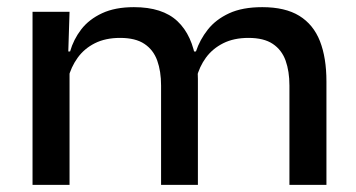

<svg xmlns="http://www.w3.org/2000/svg" viewBox="-20 -517 997 537"><path d="M789.5 0V-278Q789.5 -317.5 778.8 -347.5Q768 -377.5 743 -394.2Q718 -411 675 -411Q634 -411 604.2 -396Q574.5 -381 556 -355.8Q537.5 -330.5 529.5 -298.5L516 -373H528Q539 -406 561.2 -434.2Q583.5 -462.5 620.8 -479.8Q658 -497 713.5 -497Q777.5 -497 817 -472.8Q856.5 -448.5 874.8 -402Q893 -355.5 893 -289V0ZM71 0V-484H174.5L170.5 -357L174.5 -346.5V0ZM430.5 0V-278Q430.5 -317.5 419.8 -347.5Q409 -377.5 384 -394.2Q359 -411 316 -411Q275 -411 245.2 -396Q215.5 -381 197 -355.2Q178.5 -329.5 170.5 -297.5L157 -373H176Q185.5 -406.5 207.2 -434.8Q229 -463 265.5 -480Q302 -497 354.5 -497Q434.5 -497 476.2 -457.8Q518 -418.5 528.5 -344Q531 -334 532.2 -320.8Q533.5 -307.5 533.5 -296V0Z"/></svg>

Font: Anek Gurmukhi Medium SemiExpanded
Style: Regular
Weight: 500
Width: 6
Version: Version 1.003